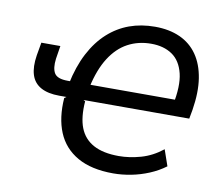

<svg xmlns="http://www.w3.org/2000/svg" viewBox="-79 -810 1059 915"><g transform="rotate(10 450.5 -352.5)"><path d="M524 9Q418 9 350.5 -29.5Q283 -68 254 -138Q225 -208 232 -304L242 -311H207Q152 -311 117.5 -330Q83 -349 71 -387Q59 -425 68 -482L79 -545H171L161 -482Q155 -435 169.5 -411.5Q184 -388 234 -388H259L242 -374Q260 -461 293.5 -525Q327 -589 373.5 -631Q420 -673 476.5 -693.5Q533 -714 600 -714Q669 -714 721 -690.5Q773 -667 805 -621Q837 -575 847.5 -508.5Q858 -442 844 -355L836 -311H324L333 -306Q327 -228 346.5 -178Q366 -128 413 -102.5Q460 -77 536 -77Q587 -77 642 -92.5Q697 -108 746 -147L773 -69Q738 -43 696 -25.5Q654 -8 610 0.5Q566 9 524 9ZM596 -631Q534 -631 483.5 -604Q433 -577 397 -520.5Q361 -464 342 -377L329 -388H770L748 -360Q768 -456 753.5 -515.5Q739 -575 698 -603Q657 -631 596 -631Z"/></g></svg>

Font: Nunito Sans 7pt SemiCondensed Medium
Style: Italic
Weight: 500
Width: 4
Italic angle: -9°
Designer: Vernon Adams
Foundry: Vernon Adams
Version: Version 3.101;gftools[0.9.27]